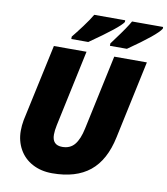

<svg xmlns="http://www.w3.org/2000/svg" viewBox="-99 -1013 963 1106"><g transform="rotate(10 382.5 -460.5)"><path d="M708 -713.9 610.8 -258.8Q582 -121.6 501 -55.9Q419.9 9.8 280.8 9.8Q215.3 9.8 165.3 -17.1Q115.2 -43.9 88.1 -92.3Q61 -140.6 61 -200.2Q61 -231.4 66.9 -263.2L164.1 -713.9H355L259.8 -268.1Q252.9 -234.9 252.9 -211.9Q252.9 -149.9 312 -149.9Q357.9 -149.9 384 -181.4Q410.2 -212.9 423.8 -277.8L517.1 -713.9ZM255.9 -771V-785.2Q277.3 -811 311.3 -856.4Q345.2 -901.9 361.8 -931.2H543V-920.9Q522 -886.7 355 -771ZM481.9 -771V-785.2L505.9 -817.9Q562.5 -893.6 583 -931.2H764.6V-920.9Q740.7 -881.3 581.1 -771Z"/></g></svg>

Font: Open Sans Extrabold
Style: Italic
Weight: 800
Italic angle: -12°
Foundry: Ascender Corporation
Version: Version 1.10